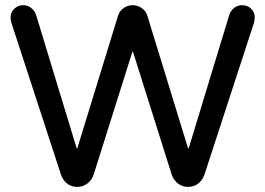

<svg xmlns="http://www.w3.org/2000/svg" viewBox="-20 -713 1027 744"><path d="M21 -645.5Q21 -665.5 35.4 -679.2Q49.8 -692.9 70.3 -692.9Q90.8 -692.9 106 -677.7Q115.7 -668 120.6 -652.8L276.4 -140.6Q277.3 -138.2 278.3 -136.7Q279.3 -138.2 280.3 -140.6L437 -650.9Q442.9 -670.4 459 -681.6Q475.1 -692.9 494.1 -692.9Q513.2 -692.9 529.3 -681.6Q545.9 -670.4 551.3 -650.9Q629.9 -395.5 708 -140.6Q709 -138.2 710 -137.2L711.9 -140.6L867.7 -652.8Q873 -670.9 886.7 -681.9Q900.4 -692.9 918 -692.9Q939.5 -692.9 953.4 -679Q967.3 -665 967.3 -645.5Q967.3 -638.2 964.4 -625.5L772.5 -37.1Q762.2 -8.3 739.3 3.9Q725.6 11.2 709 11.2Q682.1 11.2 662.6 -8.3Q650.4 -20.5 645 -37.6L496.1 -509.8Q495.1 -512.2 494.1 -513.7Q493.2 -512.2 492.2 -509.8L343.3 -37.6Q336.9 -16.1 319.3 -2.4Q301.8 11.2 279.3 11.2Q252.4 11.2 233.9 -7.3Q221.7 -19.5 215.8 -37.6L23.9 -625.5Q21 -638.2 21 -645.5Z"/></svg>

Font: YuPearl-Medium
Style: Medium
Weight: 500
Designer: Max Yao
Foundry: Max-Everyday
Version: Version 1.011; ttfautohint (v1.8.3)